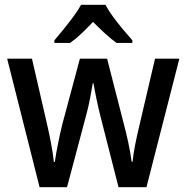

<svg xmlns="http://www.w3.org/2000/svg" viewBox="-20 -786 782 805"><path d="M401 -299Q392 -335 384 -373.5Q376 -412 372 -437H369Q365 -412 357.5 -373Q350 -334 340 -298L261 -1H146L10 -540H114L175 -275Q185 -233 193.5 -188Q202 -143 206 -107H210Q214 -138 223 -182.5Q232 -227 241 -264L315 -540H429L500 -263Q509 -230 518 -187.5Q527 -145 532 -108H536Q538 -134 546 -175.5Q554 -217 564 -258L630 -540H732L594 -1H477ZM422 -766Q434 -743 453.5 -716.5Q473 -690 495 -663.5Q517 -637 535 -617V-606H469Q445 -623 420.5 -645.5Q396 -668 370 -694Q345 -668 321 -645Q297 -622 274 -606H208V-617Q226 -638 247.5 -664.5Q269 -691 288.5 -717.5Q308 -744 320 -766Z"/></svg>

Font: Noto Sans Georgian SemiCondensed Medium
Style: Regular
Weight: 500
Width: 4
Designer: Monotype Design Team, Akaki Razmadze
Foundry: Google LLC
Version: Version 2.005; ttfautohint (v1.8.4.7-5d5b)